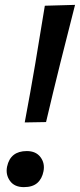

<svg xmlns="http://www.w3.org/2000/svg" viewBox="-20 -756 328 788"><path d="M81.5 -253.5Q104.5 -375.5 124.8 -495Q145 -614.5 164 -732.5L288 -736Q257.5 -617.5 227.5 -497Q197.5 -376.5 169 -255ZM78 12Q39 12 20.8 -13.8Q2.5 -39.5 9 -72Q22.5 -136 90 -136Q127.5 -136 146.2 -111Q165 -86 158.5 -53Q152.5 -22 133 -5Q113.5 12 78 12Z"/></svg>

Font: Commissioner Medium
Style: Italic
Weight: 500
Italic angle: -12°
Designer: Kostas Bartsokas
Foundry: Kostas Bartsokas
Version: Version 1.000; ttfautohint (v1.8.3)